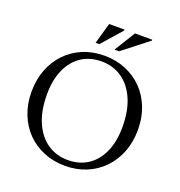

<svg xmlns="http://www.w3.org/2000/svg" viewBox="-155 -1015 1085 1156"><g transform="rotate(20 387.5 -437.0)"><path d="M387 -695Q461 -695 523.5 -669.2Q586 -643.5 631.8 -596.8Q677.5 -550 702.8 -485.5Q728 -421 728 -343.5Q728 -266 703 -201.2Q678 -136.5 632.2 -89Q586.5 -41.5 524.5 -15.8Q462.5 10 388.5 10Q314 10 251.5 -15.8Q189 -41.5 143.2 -88.2Q97.5 -135 72.2 -199.8Q47 -264.5 47 -341.5Q47 -419 72 -483.8Q97 -548.5 142.8 -596Q188.5 -643.5 250.8 -669.2Q313 -695 387 -695ZM391.5 -28.5Q467 -28.5 521.2 -65Q575.5 -101.5 605 -168.5Q634.5 -235.5 634.5 -327Q634.5 -432 602.2 -505.5Q570 -579 513.2 -617.8Q456.5 -656.5 383 -656.5Q308 -656.5 253.5 -620Q199 -583.5 169.5 -516.5Q140 -449.5 140 -358Q140 -253.5 172.2 -179.8Q204.5 -106 261.5 -67.2Q318.5 -28.5 391.5 -28.5ZM430 -749.5 512.5 -883.5H623V-877.5L459 -749.5ZM309 -749.5 347 -883.5H445.5V-877.5L333 -749.5Z"/></g></svg>

Font: Newsreader 36pt
Style: Regular
Weight: 400
Designer: Hugues Gentile
Foundry: Production Type
Version: Version 1.003